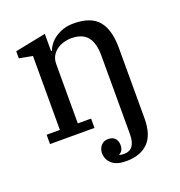

<svg xmlns="http://www.w3.org/2000/svg" viewBox="-133 -642 904 966"><g transform="rotate(-20 318.5 -159.0)"><path d="M380 212Q329 212 303.5 189.5Q278 167 278 132Q278 109 292.5 92.5Q307 76 331 76Q355 76 367.5 90Q380 104 380 126Q380 141 374 152.5Q368 164 358 167V171Q368 174 382 174Q443 174 443 90V-329Q443 -398 415.5 -431Q388 -464 330 -464Q309 -464 288.5 -458Q268 -452 251.5 -440Q235 -428 225 -410Q215 -392 215 -367V-50H286V0H48V-50H119V-446L48 -459V-497L213 -530V-438H217Q223 -454 235.5 -470.5Q248 -487 266.5 -500Q285 -513 309.5 -521.5Q334 -530 365 -530Q459 -530 499 -481.5Q539 -433 539 -336V41Q539 129 497.5 170.5Q456 212 380 212Z"/></g></svg>

Font: IBM Plex Serif Text
Style: Regular
Weight: 450
Designer: Mike Abbink, Paul van der Laan, Pieter van Rosmalen
Foundry: Bold Monday
Version: Version 3.001